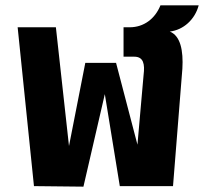

<svg xmlns="http://www.w3.org/2000/svg" viewBox="-20 -696 776 718"><path d="M292 2 372 -344 428 0H627L662 -439C666 -507 655 -562 615 -578C666 -584 709 -623 723 -676H580C560 -626 518 -594 465 -594H442V-484H482C517 -484 522 -456 517 -416L494 -155L414 -461H299L238 -150L189 -594H46L107 0Z"/></svg>

Font: Vanilla Cream Black
Style: Regular
Weight: 900
Designer: Jeremy Tribby, Jinavaṁso
Foundry: Tribby Type
Version: Version 1.422;Glyphs 3.1.2 (3151)